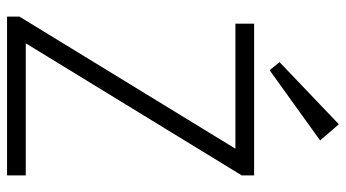

<svg xmlns="http://www.w3.org/2000/svg" viewBox="-238 -742 980 544"><g transform="rotate(90 252.0 -470.0)"><path d="M27 -35 427 -689 448 -647H47V-700H477V-665L77 -11L54 -53H477V0H27ZM378 -887 179 -744 156 -772 332 -940Z"/></g></svg>

Font: Pathway Extreme 8pt Thin 12pt
Style: Regular
Weight: 100
Version: Version 1.001;gftools[0.9.26]